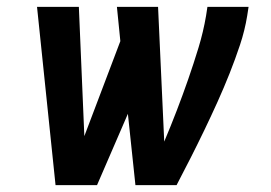

<svg xmlns="http://www.w3.org/2000/svg" viewBox="-20 -540 790 560"><path d="M142 0 88 -520H210L226 -143L331 -420L321 -520H441L459 -127Q478 -172 495.5 -217.5Q513 -263 529 -309Q545 -355 559 -401Q573 -447 581 -494L585 -520H705L701 -494Q694 -451 680 -409Q666 -367 649.5 -325.5Q633 -284 614.5 -243Q596 -202 576.5 -161.5Q557 -121 536.5 -80.5Q516 -40 495 0H375L353 -208L263 0Z"/></svg>

Font: Zed Sans Extended
Style: Bold Italic
Weight: 700
Width: 7
Italic angle: -9°
Designer: Belleve Invis
Foundry: Belleve Invis
Version: Version 1.0.0; ttfautohint (v1.8.4)